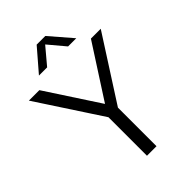

<svg xmlns="http://www.w3.org/2000/svg" viewBox="-289 -1053 1160 1160"><g transform="rotate(-45 291.0 -473.0)"><path d="M253.5 0V-363L271.5 -301.5L-15.5 -740H74L309.5 -379.5H282L514.5 -740H598.5L317 -301.5L335 -362V0ZM134.5 -804 257 -946H331L453.5 -804H383.5L285.5 -920.5H302.5L204.5 -804Z"/></g></svg>

Font: Encode Sans Condensed Thin
Style: Regular
Weight: 400
Version: Version 3.002